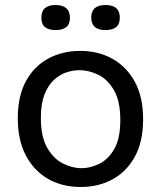

<svg xmlns="http://www.w3.org/2000/svg" viewBox="-20 -733 642 766"><path d="M302 13Q228 13 171.5 -19.5Q115 -52 83 -113Q51 -174 51 -261Q51 -351 84.5 -411Q118 -471 174.5 -500.5Q231 -530 300 -530Q372 -530 428.5 -498.5Q485 -467 518 -406.5Q551 -346 551 -257Q551 -168 518 -108Q485 -48 429 -17.5Q373 13 302 13ZM306 -62Q339 -62 375 -79Q411 -96 435.5 -138Q460 -180 460 -254Q460 -330 434.5 -373.5Q409 -417 371.5 -435Q334 -453 297 -453Q272 -453 245.5 -444.5Q219 -436 195.5 -414.5Q172 -393 157.5 -356Q143 -319 143 -263Q143 -188 168 -144Q193 -100 230.5 -81Q268 -62 306 -62ZM401 -613Q344 -613 344 -663Q344 -713 401 -713Q458 -713 458 -663Q458 -636 443 -624.5Q428 -613 401 -613ZM202 -613Q175 -613 160 -624.5Q145 -636 145 -663Q145 -713 202 -713Q229 -713 244 -700.5Q259 -688 259 -663Q259 -636 244 -624.5Q229 -613 202 -613Z"/></svg>

Font: Bricolage Grotesque 10pt
Style: Regular
Weight: 400
Designer: Mathieu Triay
Foundry: Atelier Triay
Version: Version 1.000; ttfautohint (v1.8.4.7-5d5b);gftools[0.9.32]